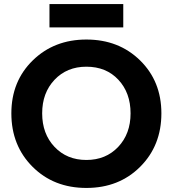

<svg xmlns="http://www.w3.org/2000/svg" viewBox="-20 -909 851 947"><path d="M406 -580Q310 -580 249 -515.5Q188 -451 188 -350Q188 -249 249 -184.5Q310 -120 406 -120Q502 -120 563 -184.5Q624 -249 624 -350Q624 -451 564 -515.5Q504 -580 406 -580ZM36 -350Q36 -508 141.5 -611Q247 -714 406 -714Q566 -714 671 -611Q776 -508 776 -350Q776 -191 671.5 -86.5Q567 18 406 18Q245 18 140.5 -86.5Q36 -191 36 -350ZM224 -774V-889H588V-774Z"/></svg>

Font: Renner*
Style: Semi
Weight: 600
Version: Version 003.000 ; ttfautohint (v0.97) -l 8 -r 50 -G 200 -x 1